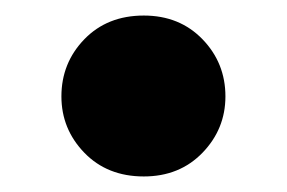

<svg xmlns="http://www.w3.org/2000/svg" viewBox="-20 -400 369 247"><path d="M59 -276Q59 -319 88.5 -349.5Q118 -380 165 -380Q211 -380 240.5 -349.5Q270 -319 270 -276Q270 -234 240.5 -203.5Q211 -173 165 -173Q118 -173 88.5 -203.5Q59 -234 59 -276Z"/></svg>

Font: Jost* Heavy
Style: Regular
Weight: 800
Version: Version 3.7